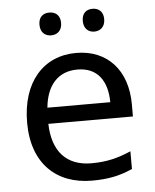

<svg xmlns="http://www.w3.org/2000/svg" viewBox="-53 -775 670 830"><g transform="rotate(-5 282.0 -360.0)"><path d="M145 -681C145 -647 166 -631 192 -631C217 -631 239 -647 239 -681C239 -716 217 -730 192 -730C166 -730 145 -716 145 -681ZM333 -681C333 -647 354 -631 379 -631C404 -631 426 -647 426 -681C426 -716 404 -730 379 -730C354 -730 333 -716 333 -681ZM292 -546C150 -546 55 -440 55 -264C55 -85 160 10 313 10C386 10 434 -1 489 -25V-102C433 -78 385 -65 317 -65C210 -65 149 -130 146 -251H513V-304C513 -450 429 -546 292 -546ZM291 -474C380 -474 420 -412 421 -321H148C157 -417 207 -474 291 -474Z"/></g></svg>

Font: Noto Sans Mro
Style: Regular
Weight: 400
Designer: Monotype Design Team
Foundry: Monotype Imaging Inc.
Version: Version 2.001